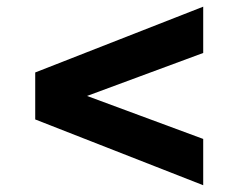

<svg xmlns="http://www.w3.org/2000/svg" viewBox="-20 -547 704 567"><path d="M84 -333 580.1 -527.3V-390.6L84 -207ZM84 -194.3V-320.3L580.1 -136.7V0Z"/></svg>

Font: Wanted Sans Std Variable
Style: Regular
Weight: 400
Designer: Original Design by Kil Hyung-jin and Kang Hanbin, Wanted Lab, Inc;
Foundry: Wanted Lab, Inc.
Version: Version 1.003;Glyphs 3.2 (3227)